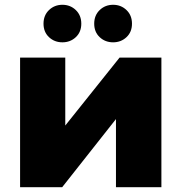

<svg xmlns="http://www.w3.org/2000/svg" viewBox="-20 -783 759 803"><path d="M64 0V-542H253V-258L480 -542H655V0H465V-285L240 0ZM453 -606Q420 -606 397 -627.5Q374 -649 374 -684Q374 -719 397 -741Q420 -763 453 -763Q486 -763 509 -741Q532 -719 532 -684Q532 -649 509 -627.5Q486 -606 453 -606ZM241 -606Q208 -606 185 -627.5Q162 -649 162 -684Q162 -719 185 -741Q208 -763 241 -763Q274 -763 297 -741Q320 -719 320 -684Q320 -649 297 -627.5Q274 -606 241 -606Z"/></svg>

Font: MOST Montserrat ExtraBold
Style: Regular
Weight: 800
Designer: Julieta Ulanovsky
Foundry: Julieta Ulanovsky
Version: Version 8.000;March 11, 2024;FontCreator 15.0.0.2926 64-bit